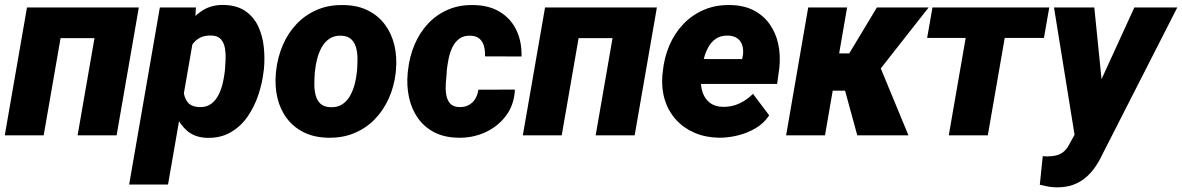

<svg xmlns="http://www.w3.org/2000/svg" viewBox="-29 -559 4883 793"><path d="M434.1 -528.3 412.1 -401.4H168.5L190.9 -528.3ZM243.2 -528.3 151.4 0H-9.3L82.5 -528.3ZM544.4 -528.3 452.6 0H291.5L383.3 -528.3Z M772.9 -418 665 203.1H504.4L631.3 -528.3H780.3ZM1061 -273.4 1059.6 -263.2Q1054.2 -215.3 1037.8 -166.5Q1021.5 -117.7 993.4 -77.1Q965.3 -36.6 923.8 -12.5Q882.3 11.7 826.2 10.3Q776.9 8.8 745.6 -17.3Q714.4 -43.5 697 -83.7Q679.7 -124 673.1 -169.2Q666.5 -214.4 667.5 -253.4L668.9 -267.6Q676.3 -310.5 693.4 -358.4Q710.4 -406.2 738.3 -447.5Q766.1 -488.8 805.2 -514.4Q844.2 -540 896 -538.6Q950.2 -537.1 984.9 -512.9Q1019.5 -488.8 1037.6 -450Q1055.7 -411.1 1060.5 -364.7Q1065.4 -318.4 1061 -273.4ZM899.4 -263.7 900.4 -273.9Q901.9 -291.5 902.8 -314.5Q903.8 -337.4 900.1 -359.4Q896.5 -381.3 884 -396.2Q871.6 -411.1 846.2 -412.1Q816.4 -413.6 796.4 -402.8Q776.4 -392.1 763.9 -373Q751.5 -354 744.6 -330.3Q737.8 -306.6 734.9 -281.7L730.5 -241.7Q727.1 -213.9 729 -185.3Q731 -156.7 745.8 -137.2Q760.7 -117.7 796.4 -116.7Q824.7 -116.2 843.5 -130.4Q862.3 -144.5 873.8 -167.5Q885.3 -190.4 891.1 -216.1Q897 -241.7 899.4 -263.7Z M1110.4 -255.9 1111.3 -266.1Q1117.7 -323.2 1139.2 -373Q1160.6 -422.9 1196.5 -460.4Q1232.4 -498 1281.2 -518.8Q1330.1 -539.6 1390.6 -538.1Q1448.7 -537.1 1491.2 -515.6Q1533.7 -494.1 1561 -457.3Q1588.4 -420.4 1599.9 -372.3Q1611.3 -324.2 1606.4 -270L1605.5 -259.3Q1599.1 -202.6 1577.1 -153.3Q1555.2 -104 1519.3 -66.9Q1483.4 -29.8 1434.6 -9.3Q1385.7 11.2 1325.7 9.8Q1268.6 8.8 1225.8 -12.5Q1183.1 -33.7 1155.8 -70.1Q1128.4 -106.4 1116.9 -154.1Q1105.5 -201.7 1110.4 -255.9ZM1272 -266.1 1271 -255.9Q1269.5 -235.8 1269.3 -212.2Q1269 -188.5 1274.4 -166.7Q1279.8 -145 1294.2 -131.1Q1308.6 -117.2 1335.9 -116.2Q1365.2 -115.2 1385 -128.4Q1404.8 -141.6 1417 -163.6Q1429.2 -185.5 1435.8 -210.9Q1442.4 -236.3 1444.8 -259.8L1445.8 -270Q1447.3 -289.6 1447.5 -313.7Q1447.8 -337.9 1442.4 -359.9Q1437 -381.8 1422.4 -396.2Q1407.7 -410.6 1380.4 -411.6Q1351.1 -412.6 1331.3 -398.9Q1311.5 -385.3 1299.3 -363Q1287.1 -340.8 1280.8 -315.2Q1274.4 -289.6 1272 -266.1Z M1867.7 -116.7Q1890.6 -116.2 1907.2 -125.2Q1923.8 -134.3 1933.8 -150.6Q1943.8 -167 1946.8 -188.5L2097.7 -189Q2094.7 -126.5 2061.3 -81.5Q2027.8 -36.6 1975.6 -12.7Q1923.3 11.2 1863.3 9.8Q1805.7 8.8 1764.2 -12.9Q1722.7 -34.7 1696.8 -71.5Q1670.9 -108.4 1660.4 -156.2Q1649.9 -204.1 1654.8 -257.3L1656.2 -269Q1662.1 -324.7 1682.9 -374Q1703.6 -423.3 1738.3 -460.7Q1772.9 -498 1820.6 -518.8Q1868.2 -539.6 1927.7 -538.1Q1991.2 -537.1 2035.9 -509.8Q2080.6 -482.4 2103.5 -435.1Q2126.5 -387.7 2125 -325.7L1974.1 -326.2Q1975.1 -347.2 1970.5 -366.5Q1965.8 -385.7 1952.6 -398.2Q1939.5 -410.6 1914.6 -411.6Q1885.7 -412.6 1867.7 -398.9Q1849.6 -385.3 1839.1 -363Q1828.6 -340.8 1823.7 -315.7Q1818.8 -290.5 1816.4 -268.6L1815.9 -257.3Q1814 -239.7 1812.3 -216.1Q1810.5 -192.4 1813.7 -169.9Q1816.9 -147.5 1829.1 -132.6Q1841.3 -117.7 1867.7 -116.7Z M2573.7 -528.3 2551.8 -401.4H2308.1L2330.6 -528.3ZM2382.8 -528.3 2291 0H2130.4L2222.2 -528.3ZM2684.1 -528.3 2592.3 0H2431.2L2522.9 -528.3Z M2939.5 9.8Q2884.8 8.8 2839.8 -10.5Q2794.9 -29.8 2763.7 -64Q2732.4 -98.1 2717.5 -144.3Q2702.6 -190.4 2706.5 -245.1L2708.5 -264.2Q2714.4 -321.8 2735.8 -371.8Q2757.3 -421.9 2793.5 -459.7Q2829.6 -497.6 2878.7 -518.6Q2927.7 -539.6 2988.8 -538.1Q3043.9 -537.1 3084.2 -516.1Q3124.5 -495.1 3149.9 -459.2Q3175.3 -423.3 3185.3 -377.2Q3195.3 -331.1 3189.9 -279.3L3180.7 -212.4H2760.7L2777.3 -315.4L3036.1 -314.9L3039.1 -329.1Q3042.5 -352.1 3037.1 -370.6Q3031.7 -389.2 3017.1 -400.1Q3002.4 -411.1 2977.5 -412.1Q2947.3 -412.6 2927.5 -398.9Q2907.7 -385.3 2895.8 -362.8Q2883.8 -340.3 2877.4 -314.2Q2871.1 -288.1 2868.2 -264.2L2866.2 -245.6Q2864.3 -221.7 2867.7 -199.2Q2871.1 -176.8 2881.6 -158.7Q2892.1 -140.6 2910.2 -129.6Q2928.2 -118.7 2955.6 -117.7Q2992.2 -116.7 3023.9 -131.3Q3055.7 -146 3081.1 -171.4L3147.9 -82.5Q3126 -49.3 3091.3 -29.1Q3056.6 -8.8 3016.8 0.7Q2977.1 10.3 2939.5 9.8Z M3469.7 -528.3 3378.4 0H3217.8L3309.1 -528.3ZM3806.6 -528.3 3536.6 -184.6H3389.2L3397.5 -338.4H3478.5L3592.8 -528.3ZM3511.7 0 3451.7 -219.7 3605 -285.6 3723.1 0Z M4142.6 -528.3 4050.8 0H3889.6L3981.4 -528.3ZM4304.7 -528.3 4282.7 -402.3H3800.3L3822.3 -528.3Z M4446.3 -69.8 4656.2 -528.3H4833.5L4523.9 79.1Q4509.8 109.4 4491.9 134.3Q4474.1 159.2 4451.7 177.2Q4429.2 195.3 4400.9 205.1Q4372.6 214.8 4336.9 214.8Q4318.4 214.8 4300.8 211.7Q4283.2 208.5 4265.6 204.1L4277.8 85.9Q4282.7 86.4 4287.6 86.7Q4292.5 86.9 4296.9 86.9Q4317.4 86.9 4333.7 82.8Q4350.1 78.6 4363 68.4Q4376 58.1 4385.7 40ZM4490.7 -528.3 4528.8 -150.4 4516.6 15.6H4412.1L4324.2 -528.3Z"/></svg>

Font: Roboto Black
Style: Italic
Weight: 900
Italic angle: -12°
Designer: Christian Robertson
Foundry: Google
Version: Version 3.0; 2020